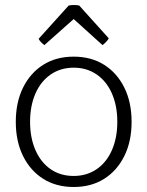

<svg xmlns="http://www.w3.org/2000/svg" viewBox="-20 -736 588 766"><path d="M274 -34Q326 -34 365.5 -61Q405 -88 426.5 -137Q448 -186 448 -250Q448 -314 426.5 -363Q405 -412 365.5 -439Q326 -466 274 -466Q222 -466 182.5 -439Q143 -412 121.5 -363Q100 -314 100 -250Q100 -186 121.5 -137Q143 -88 182 -61Q221 -34 274 -34ZM274 10Q204 10 152.5 -22.5Q101 -55 72 -113.5Q43 -172 43 -250Q43 -328 72 -386.5Q101 -445 152.5 -477.5Q204 -510 274 -510Q344 -510 395.5 -477.5Q447 -445 476 -386.5Q505 -328 505 -250Q505 -172 476 -113.5Q447 -55 395.5 -22.5Q344 10 274 10ZM389 -556 274 -660 157 -556Q147 -564 142.5 -569Q138 -574 134 -581L254 -714Q258 -715 264 -715.5Q270 -716 275 -716Q280 -716 286 -715.5Q292 -715 296 -714L414 -583Q406 -569 389 -556Z"/></svg>

Font: Scope One
Style: Regular
Weight: 400
Designer: Dalton Maag Ltd
Foundry: Dalton Maag Ltd
Version: Version 1.001; ttfautohint (v1.4.1) -l 11 -r 50 -G 50 -x 14 